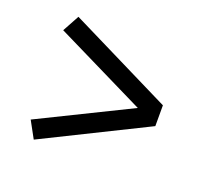

<svg xmlns="http://www.w3.org/2000/svg" viewBox="-90 -696 781 711"><g transform="rotate(20 300.0 -340.0)"><path d="M106 -98 70 -164 428 -340 70 -516 106 -582 512 -381V-299Z"/></g></svg>

Font: Iosevka Mono
Style: Regular
Weight: 400
Designer: Belleve Invis
Foundry: Belleve Invis
Version: Version 11.1.1